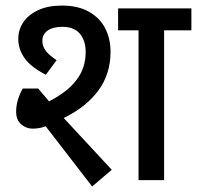

<svg xmlns="http://www.w3.org/2000/svg" viewBox="-20 -654 715 697"><path d="M211.4 -225.6 385.7 -37.6 314.5 22.9 146 -195.3Q121.6 -187 98.6 -187Q75.2 -187 56.9 -202.6Q38.6 -218.3 38.6 -249Q38.6 -289.6 62.5 -332.5H118.7L158.2 -286.1Q225.6 -320.8 258.3 -364.3Q291 -407.7 291 -465.3Q291 -506.3 270 -531.5Q249 -556.6 206.5 -556.6Q171.9 -556.6 152.8 -543Q133.8 -529.3 133.8 -504.9Q133.8 -486.8 145.3 -470.7Q156.7 -454.6 185.5 -435.5L146.5 -382.8Q93.8 -409.2 70.1 -441.7Q46.4 -474.1 46.4 -513.2Q46.4 -546.4 64.9 -573.7Q83.5 -601.1 119.1 -617.4Q154.8 -633.8 204.6 -633.8Q263.2 -633.8 303 -611.3Q342.8 -588.9 362.1 -550.8Q381.3 -512.7 381.3 -466.3Q381.3 -385.3 336.9 -325.2Q292.5 -265.1 211.4 -225.6ZM674.8 -543.9H575.7V0H482.9V-543.9H408.7V-623.5H674.8Z"/></svg>

Font: Varta SemiBold
Style: Regular
Weight: 600
Designer: Joana Correia, Viktoriya Grabowska, Eben Sorkin
Foundry: Sorkin Type
Version: Version 1.003; ttfautohint (v1.3) -l 8 -r 24 -G 200 -x 12 -H